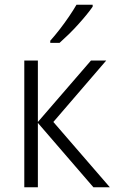

<svg xmlns="http://www.w3.org/2000/svg" viewBox="-20 -786 490 806"><path d="M362 -532H426L204 -274L441 0H372L139 -270V0H82V-532H139V-274ZM369 -758Q358 -742 342 -722.5Q326 -703 307 -682Q288 -661 268 -641.5Q248 -622 230 -606H191V-615Q209 -635 230 -662Q251 -689 270 -717Q289 -745 301 -766H369Z"/></svg>

Font: Noto Sans Display Light
Style: Regular
Weight: 300
Designer: Monotype Design Team
Foundry: Monotype Imaging Inc.
Version: Version 2.003